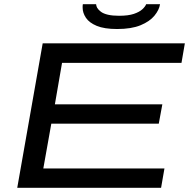

<svg xmlns="http://www.w3.org/2000/svg" viewBox="-20 -893 909 913"><path d="M62 0 183 -687H859L843 -594H275L241 -397H752L735 -305H224L186 -92H762L746 0ZM537 -755Q476 -755 440 -770Q404 -785 388.5 -808.5Q373 -832 373 -856Q373 -861 373 -865Q373 -869 374 -873H437Q437 -869 438.5 -864.5Q440 -860 442 -856Q448 -846 460 -837Q472 -828 493.5 -823Q515 -818 546 -818Q590 -818 616.5 -827Q643 -836 657 -849Q671 -862 675 -873H741Q737 -846 714.5 -818.5Q692 -791 648.5 -773Q605 -755 537 -755Z"/></svg>

Font: Archivo Expanded
Style: Italic
Weight: 400
Width: 7
Italic angle: -10°
Designer: Hector Gatti
Foundry: Omnibus-Type
Version: Version 2.001